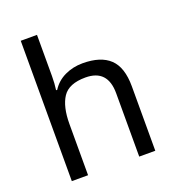

<svg xmlns="http://www.w3.org/2000/svg" viewBox="-137 -868 892 977"><g transform="rotate(-20 309.0 -380.0)"><path d="M173 -537Q173 -497 168 -462H174Q200 -503 244.5 -524Q289 -545 341 -545Q439 -545 488 -498.5Q537 -452 537 -349V0H450V-343Q450 -472 330 -472Q240 -472 206.5 -421.5Q173 -371 173 -277V0H85V-760H173Z"/></g></svg>

Font: Noto Sans Old Italic
Style: Regular
Weight: 400
Designer: Monotype Design Team
Foundry: Monotype Imaging Inc.
Version: Version 2.003; ttfautohint (v1.8.4.7-5d5b)